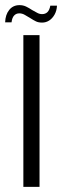

<svg xmlns="http://www.w3.org/2000/svg" viewBox="-28 -728 242 748"><path d="M63 0V-591H126V0ZM136 -640Q122 -640 112.5 -644.5Q103 -649 89 -658Q80 -663 69.5 -669.5Q59 -676 47 -676Q35 -676 27 -667.5Q19 -659 17 -641H-8Q-7 -671 8 -689.5Q23 -708 48 -708Q62 -708 73.5 -702.5Q85 -697 97 -689Q108 -683 117 -678Q126 -673 136 -673Q149 -673 157 -681Q165 -689 168 -706H194Q193 -686 184.5 -671Q176 -656 163.5 -648Q151 -640 136 -640Z"/></svg>

Font: Alumni Sans
Style: Regular
Weight: 400
Designer: Robert E. Leuschke
Foundry: Robert E. Leuschke
Version: Version 1.018